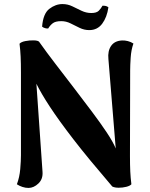

<svg xmlns="http://www.w3.org/2000/svg" viewBox="-20 -909 739 944"><path d="M120 15Q105 15 90 10Q75 5 63 -3Q76 -37 79.5 -77.5Q83 -118 83 -146V-552Q83 -597 81.5 -630Q80 -663 76 -694Q84 -703 104.5 -707Q125 -711 145.5 -710.5Q166 -710 172 -704Q208 -653 253 -594.5Q298 -536 344 -476Q390 -416 432 -360Q474 -304 505 -257.5Q536 -211 549 -179L513 -619Q509 -658 526 -683Q543 -708 579 -710Q593 -711 608.5 -707Q624 -703 636 -695Q625 -664 622.5 -626Q620 -588 620 -564L619 -143Q619 -98 620.5 -66Q622 -34 626 -3Q619 5 601 9.5Q583 14 563.5 14Q544 14 532 8Q473 -61 425.5 -118.5Q378 -176 341 -224Q304 -272 275.5 -311.5Q247 -351 225 -384.5Q203 -418 187 -445.5Q171 -473 159 -497L189 -65Q192 -29 169 -7Q146 15 120 15ZM513 -873Q506 -824 482.5 -792.5Q459 -761 419 -761Q394 -761 371.5 -772Q349 -783 327 -794Q305 -805 281 -805Q252 -805 238.5 -794Q225 -783 217 -769Q211 -768 202 -770.5Q193 -773 187 -778Q192 -842 222.5 -865.5Q253 -889 287 -889Q313 -889 335.5 -878Q358 -867 381 -856Q404 -845 429 -845Q455 -845 466 -856.5Q477 -868 484 -881Q494 -881 500.5 -879.5Q507 -878 513 -873Z"/></svg>

Font: Arima Thin
Style: Bold
Weight: 700
Version: Version 1.100